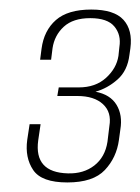

<svg xmlns="http://www.w3.org/2000/svg" viewBox="-20 -618 294 402"><path d="M121 -236Q67 -236 49.5 -262Q32 -288 37 -325L42 -358H65L60 -324Q51 -257 122 -255Q155 -254 177.5 -271.5Q200 -289 205 -321L209 -354Q214 -383 195.5 -400Q177 -417 142 -417H100L103 -435H145Q180 -435 202 -455Q224 -475 228 -501L230 -520Q234 -545 219.5 -562.5Q205 -580 169 -580Q133 -580 113.5 -562Q94 -544 90 -517L87 -493H64L67 -516Q72 -554 97 -576Q122 -598 171 -598Q219 -598 238.5 -576.5Q258 -555 253 -517L251 -503Q247 -470 226 -451.5Q205 -433 180 -426Q211 -420 224 -398.5Q237 -377 232 -347L229 -325Q224 -288 199.5 -262Q175 -236 121 -236Z"/></svg>

Font: Alumni Sans Thin
Style: Italic
Weight: 100
Italic angle: -8°
Designer: Robert E. Leuschke
Foundry: Robert E. Leuschke
Version: Version 1.016